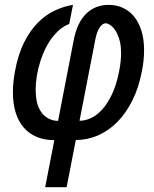

<svg xmlns="http://www.w3.org/2000/svg" viewBox="-20 -571 642 799"><path d="M206.1 12.2Q165.5 12.2 133.5 -1Q101.6 -14.2 79.3 -39.6Q57.1 -64.9 45.4 -102.1Q33.7 -139.2 33.7 -187.5Q33.7 -225.6 42 -272.9Q55.2 -344.7 80.6 -395Q106 -445.3 138.7 -477.8Q171.4 -510.3 209 -527.6Q246.6 -544.9 283.7 -550.8L268.1 -471.2Q232.9 -458 203.1 -421.9Q185.5 -400.9 171.6 -373.8Q157.7 -346.7 148.2 -316.9Q138.7 -287.1 133.5 -256.6Q128.4 -226.1 128.4 -197.8Q128.4 -174.3 132.1 -154.1Q135.7 -133.8 143.6 -118.2Q156.2 -92.8 177.2 -80.3Q198.2 -67.9 221.7 -67.9L286.6 -403.3Q300.8 -477.1 338.6 -513.9Q376.5 -550.8 432.1 -550.8Q464.4 -550.8 491.5 -538.3Q518.6 -525.9 538.1 -502Q557.6 -478 568.6 -442.9Q579.6 -407.7 579.6 -361.8Q579.6 -341.3 577.4 -319.6Q575.2 -297.9 570.3 -273.4Q557.1 -205.1 530.5 -152.1Q503.9 -99.1 467.5 -62.7Q431.2 -26.4 387.2 -7.3Q343.3 11.7 295.4 11.7L257.3 208H168ZM311 -68.4Q333.5 -68.4 357.7 -79.1Q381.8 -89.8 404.3 -114.3Q426.8 -138.7 445.6 -177.7Q464.4 -216.8 475.6 -273.4Q480 -295.4 481.9 -314.5Q483.9 -333.5 483.9 -350.6Q483.9 -375.5 479.7 -394.8Q475.6 -414.1 468.3 -429.7Q458 -451.2 444.3 -462.6Q430.7 -474.1 419.4 -474.1Q406.7 -474.1 394.8 -456.8Q382.8 -439.5 376 -403.3Z"/></svg>

Font: Hack
Style: Italic
Weight: 400
Italic angle: -11°
Monospace: yes
Designer: Christopher Simpkins
Foundry: Christopher Simpkins
Version: Version 2.019; ttfautohint (v1.4.1) -l 4 -r 80 -G 350 -x 0 -